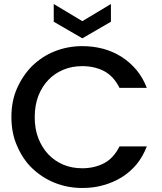

<svg xmlns="http://www.w3.org/2000/svg" viewBox="-20 -935 813 961"><path d="M64.9 -492.2Q94.2 -558.1 141.1 -605Q191.9 -653.8 253.9 -678.2Q318.8 -704.1 392.1 -704.1Q446.3 -704.1 496.1 -690.9Q543 -678.7 587.9 -650.9Q630.9 -623 663.1 -585Q695.8 -544.9 714.8 -495.1H578.1Q549.8 -552.2 502.9 -578.1Q454.1 -604 392.1 -604Q339.4 -604 296.9 -585.9Q252.9 -567.4 222.2 -535.2Q190.4 -502 171.9 -455.1Q153.8 -407.2 153.8 -349.1Q153.8 -288.6 171.9 -243.2Q189.9 -196.3 222.2 -162.1Q253.9 -128.9 296.9 -110.8Q339.4 -92.8 392.1 -92.8Q453.1 -92.8 502.9 -119.1Q549.8 -145 578.1 -202.1H714.8Q695.3 -151.4 663.1 -111.8Q629.9 -72.8 587.9 -46.9Q545.4 -21 496.1 -7.8Q449.7 5.9 392.1 5.9Q318.8 5.9 253.9 -20Q191.4 -44.9 141.1 -92.8Q94.7 -136.7 64.9 -206.1Q37.1 -269 37.1 -349.1Q37.1 -429.2 64.9 -492.2ZM249 -826.2V-915L392.1 -829.1L535.2 -915V-826.2L392.1 -743.2Z"/></svg>

Font: PoppinsZ Medium
Style: Regular
Weight: 500
Designer: Ninad Kale (Devanagari), Jonny Pinhorn (Latin)
Foundry: Indian Type Foundry
Version: Version 3.002;FEAKit 1.0